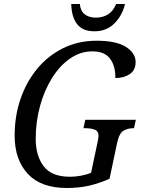

<svg xmlns="http://www.w3.org/2000/svg" viewBox="-20 -927 707 957"><path d="M313 10Q184 10 118.5 -60.5Q53 -131 53 -251Q53 -349 82.5 -434.5Q112 -520 166 -585Q220 -650 295 -687Q370 -724 461 -724Q560 -724 608 -693Q656 -662 656 -618Q656 -577 626.5 -557.5Q597 -538 555 -538Q556 -597 529 -634Q502 -671 440 -671Q381 -671 329.5 -635.5Q278 -600 239.5 -538.5Q201 -477 179.5 -398.5Q158 -320 158 -235Q158 -151 197.5 -98.5Q237 -46 329 -46Q356 -46 385 -51.5Q414 -57 434 -66L466 -217Q471 -237 471 -249Q471 -274 451.5 -281Q432 -288 405 -288H396L405 -330H657L648 -288H644Q618 -288 596 -275.5Q574 -263 564 -216L526 -36Q474 -13 424 -1.5Q374 10 313 10ZM450 -771Q393 -771 365 -806Q337 -841 335 -907H378Q381 -872 402.5 -855.5Q424 -839 458 -839Q492 -839 518 -855Q544 -871 559 -907H603Q590 -851 551 -811Q512 -771 450 -771Z"/></svg>

Font: Noto Serif SemiCondensed
Style: Italic
Weight: 400
Width: 4
Italic angle: -12°
Designer: Monotype Design Team
Foundry: Monotype Imaging Inc.
Version: Version 2.013